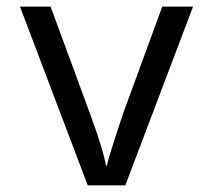

<svg xmlns="http://www.w3.org/2000/svg" viewBox="-20 -556 640 576"><path d="M243.2 0 40 -536.1H131.8L249 -217.8Q290.5 -105 297.9 -59.1H300.8Q304.2 -80.6 350.1 -217.8L466.8 -536.1H559.1L356 0Z"/></svg>

Font: Droid Sans Mono
Style: Regular
Weight: 400
Monospace: yes
Foundry: Ascender Corporation
Version: Version 1.00 build 112